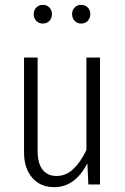

<svg xmlns="http://www.w3.org/2000/svg" viewBox="-20 -760 516 791"><path d="M392 0H344L340 -87Q289 11 204 11Q146 11 112.5 -28Q79 -67 79 -132V-523H135V-137Q135 -87 155.5 -61Q176 -35 213 -35Q252 -35 282 -63.5Q312 -92 336 -142V-523H392ZM194 -702Q194 -685 183.5 -674Q173 -663 156 -663Q140 -663 129.5 -674Q119 -685 119 -702Q119 -718 129.5 -729Q140 -740 156 -740Q173 -740 183.5 -729Q194 -718 194 -702ZM352 -702Q352 -685 341.5 -674Q331 -663 314 -663Q298 -663 287.5 -674Q277 -685 277 -702Q277 -718 287.5 -729Q298 -740 314 -740Q331 -740 341.5 -729Q352 -718 352 -702Z"/></svg>

Font: Fira Sans Extra Condensed Light
Style: Regular
Weight: 300
Width: 1
Designer: Carrois Corporate & Edenspiekermann AG
Foundry: Carrois Corporate GbR & Edenspiekermann AG
Version: Version 4.203